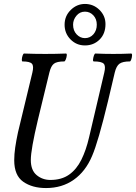

<svg xmlns="http://www.w3.org/2000/svg" viewBox="-20 -939 689 972"><path d="M213 13Q143 13 97.5 -19Q52 -51 52 -128Q52 -158 57 -192.5Q62 -227 71 -269L144 -572Q152 -605 141.5 -616.5Q131 -628 94 -628Q90 -628 90.5 -638Q91 -648 94.5 -658Q98 -668 102 -668Q129 -667 155.5 -666.5Q182 -666 209 -666Q235 -666 261.5 -666.5Q288 -667 314 -668Q319 -668 318 -658Q317 -648 313 -638Q309 -628 305 -628Q268 -628 253 -616.5Q238 -605 230 -572L172 -333Q136 -182 136 -129Q136 -77 165.5 -52.5Q195 -28 235 -28Q292 -28 330 -55Q368 -82 392 -130.5Q416 -179 431 -244L508 -572Q516 -605 505 -616.5Q494 -628 455 -628Q450 -628 451 -638Q452 -648 455.5 -658Q459 -668 463 -668Q486 -667 509 -666.5Q532 -666 554 -666Q577 -666 599.5 -666.5Q622 -667 644 -668Q649 -668 648.5 -658Q648 -648 644.5 -638Q641 -628 637 -628Q601 -628 585 -616.5Q569 -605 561 -572L527 -428Q477 -220 446 -149Q413 -71 353.5 -29Q294 13 213 13ZM410 -709Q367 -709 337 -739.5Q307 -770 307 -814Q307 -858 338 -888.5Q369 -919 410 -919Q453 -919 483.5 -889Q514 -859 514 -817Q514 -768 484 -738.5Q454 -709 410 -709ZM410 -746Q436 -746 453 -765.5Q470 -785 470 -814Q470 -843 452.5 -861.5Q435 -880 410 -880Q384 -880 367 -859.5Q350 -839 350 -814Q350 -784 368 -765Q386 -746 410 -746Z"/></svg>

Font: Junicode Two Beta Condensed Medium
Style: Italic
Weight: 500
Width: 3
Italic angle: -9°
Version: Version 1.053; ttfautohint (v1.8.4)